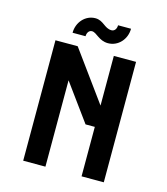

<svg xmlns="http://www.w3.org/2000/svg" viewBox="-119 -908 873 1001"><g transform="rotate(15 317.5 -407.5)"><path d="M365 -267H415V0H535V-650H415V-382L220 -650H100V0H220V-466ZM176 -711H246C246 -728 255 -745 272 -745C298 -745 318 -706 368 -706C422 -706 465 -752 465 -810H395C395 -791 385 -776 368 -776C330 -776 316 -815 272 -815C218 -815 176 -768 176 -711Z"/></g></svg>

Font: Grotesk 03
Style: Bold
Weight: 500
Designer: Frank Adebiaye, contributions by Jérémy Landes, Ariel Martín Pérez
Foundry: Velvetyne Type Foundry
Version: Version 3.000;Glyphs 3.1.2 (3150)